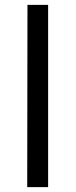

<svg xmlns="http://www.w3.org/2000/svg" viewBox="-20 -770 311 790"><path d="M92 0H178V-750H93Z"/></svg>

Font: Oakes
Style: Regular
Weight: 400
Designer: Samuel Oakes
Foundry: Samuel Oakes
Version: Version 1.003;PS 001.003;hotconv 1.0.88;makeotf.lib2.5.64775